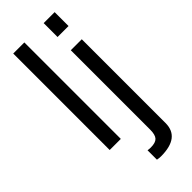

<svg xmlns="http://www.w3.org/2000/svg" viewBox="-301 -769 1026 1026"><g transform="rotate(-45 212.0 -255.5)"><path d="M144 -729V0H60V-729ZM290 -524H373V109Q373 218 230 218Q217 218 202 215V144Q214 146 225 146Q261 146 275.5 130.5Q290 115 290 76ZM373 -729V-624H290V-729Z"/></g></svg>

Font: ColatingCofangSans
Style: Regular
Weight: 400
Foundry: GNU
Version: Version 412.227;June 27, 2022;FontCreator 11.0.0.2412 32-bit